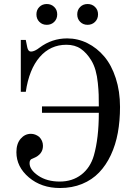

<svg xmlns="http://www.w3.org/2000/svg" viewBox="-20 -922 680 960"><path d="M62 -161.1Q62 -203.6 83.3 -228.3Q104.5 -252.9 134.8 -252.9Q156.2 -252.9 175.8 -237.8Q194.8 -218.8 194.8 -192.9Q194.8 -149.9 147 -130.9Q139.6 -127.9 136.2 -126Q132.8 -124 130.4 -119.1Q127.9 -114.3 127.9 -106Q127.9 -73.2 171.1 -43.7Q214.4 -14.2 278.8 -14.2Q341.8 -14.2 386.7 -48.8Q431.6 -83.5 449.2 -144Q474.1 -231.4 474.1 -357.9H189.9V-390.1H474.1Q474.1 -425.3 473.4 -448.7Q472.7 -472.2 469.2 -506.8Q465.8 -541.5 457.8 -569.8Q449.7 -598.1 437 -619.1Q413.6 -657.7 384 -678Q354.5 -698.2 312 -698.2Q231.9 -698.2 178.7 -637Q125.5 -575.7 108.9 -462.9H84V-722.2H108.9L116.2 -686Q120.6 -664.1 134.8 -664.1Q152.8 -664.1 178.2 -684.1Q239.7 -730 315.9 -730Q369.1 -730 417 -706.3Q464.8 -682.6 501.2 -639.6Q537.6 -596.7 558.8 -531.2Q580.1 -465.8 580.1 -387.2Q580.1 -317.9 569.1 -257.8Q558.1 -197.8 534.2 -146.7Q510.3 -95.7 475.3 -59.3Q440.4 -22.9 390.6 -2.4Q340.8 18.1 279.8 18.1Q187 18.1 124.5 -34.9Q62 -87.9 62 -161.1ZM380.9 -887.2Q395.5 -901.9 418 -901.9Q440.4 -901.9 455.3 -887.2Q470.2 -872.6 470.2 -850.1Q470.2 -827.6 455.3 -812.7Q440.4 -797.9 418 -797.9Q395.5 -797.9 380.9 -812.7Q366.2 -827.6 366.2 -850.1Q366.2 -872.6 380.9 -887.2ZM176.8 -887.2Q191.4 -901.9 213.9 -901.9Q236.3 -901.9 251.2 -887.2Q266.1 -872.6 266.1 -850.1Q266.1 -827.6 251.2 -812.7Q236.3 -797.9 213.9 -797.9Q191.4 -797.9 176.8 -812.7Q162.1 -827.6 162.1 -850.1Q162.1 -872.6 176.8 -887.2Z"/></svg>

Font: Flanker Steampunk
Style: Regular
Weight: 400
Designer: Alexey Kryukov, Leonardo Di Lena
Foundry: Alexey Kryukov, Leonardo Di Lena
Version: 1.210